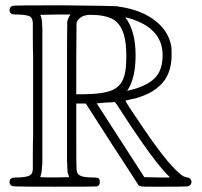

<svg xmlns="http://www.w3.org/2000/svg" viewBox="-20 -705 762 725"><path d="M214 -685Q410 -683 426 -681L428 -680Q429 -680 431.5 -679.5Q434 -679 436 -679Q517 -666 567 -626Q617 -587 627 -529Q628 -524 628 -498Q628 -423 584 -382Q558 -358 527 -346Q496 -333 474 -330L454 -325Q454 -319 520 -223Q627 -65 675 -38Q678 -38 680 -37L686 -35Q693 -35 698 -30Q703 -25 703 -18Q703 -11 698 -6Q693 -1 683 -1Q676 0 601 0H559Q518 0 513 -1Q505 -3 502 -7L501 -9Q467 -61 401 -163L304 -314H268V-194Q268 -70 269 -67Q270 -48 281 -43Q291 -36 322 -35Q343 -35 344 -34Q357 -34 357 -18Q357 -4 346 -1Q345 0 187 0Q57 0 45 -1Q26 -1 22 -5Q16 -10 16 -17Q16 -31 28 -34H33Q38 -34 41 -35H51Q82 -36 93 -43Q103 -48 104 -67V-84V-128Q104 -166 105 -188V-263V-342V-422V-497Q104 -519 104 -557V-601V-618Q103 -637 93 -643Q80 -649 51 -650H41Q35 -650 33 -651H28Q16 -654 16 -667Q16 -678 27 -683Q31 -685 214 -685ZM239 -42 238 -47 236 -51Q235 -53 235 -57V-64Q234 -67 234 -74V-86Q233 -91 233 -104V-126V-154V-345Q233 -620 234 -624Q238 -639 246 -650H189L132 -649Q133 -648 133 -647Q134 -645 134 -644L136 -639Q136 -636 137 -634Q138 -632 138 -628Q138 -624 139 -621V-612Q139 -604 140 -599V-582V-560V-531V-342V-90Q138 -55 134 -43L132 -36Q150 -35 187 -35L241 -36Q240 -37 240 -39Q239 -41 239 -42ZM407 -632Q376 -649 322 -649Q281 -649 269 -619L268 -484V-349H295Q374 -350 407 -366Q440 -382 450 -421Q457 -446 457 -492Q457 -543 448 -573Q436 -615 407 -632ZM453 -640Q492 -589 492 -496Q492 -408 460 -362Q481 -367 488 -369Q544 -386 569 -415Q594 -444 594 -497Q594 -590 489 -629L484 -631Q479 -633 475 -634L464 -637ZM412 -320H409Q409 -318 384 -318Q355 -316 352 -315H345L525 -36L574 -35H622L611 -46Q574 -85 520 -162Q477 -223 435 -289Q416 -320 412 -320Z"/></svg>

Font: KaTeX_AMS
Style: Regular
Weight: 400
Version: Version